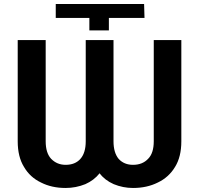

<svg xmlns="http://www.w3.org/2000/svg" viewBox="-20 -921 990 954"><path d="M544 -219Q544 -162 570 -131Q597 -102 641 -102Q688 -102 716 -132Q744 -160 744 -219V-722H881V-219Q881 -142 850 -92Q819 -40 764 -14Q710 13 641 13Q591 13 545 -6Q500 -26 475 -60Q447 -25 404 -6Q357 13 306 13Q237 13 184 -14Q129 -40 99 -92Q68 -142 68 -219V-722H207V-219Q207 -161 234 -132Q263 -102 306 -102Q353 -102 379 -131Q406 -161 406 -219V-722H544ZM257 -901H696L698 -832H521V-770H424V-832H257Z"/></svg>

Font: Sinter Bold
Style: Regular
Weight: 700
Foundry: Adobe & rsms
Version: Version 1.000